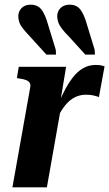

<svg xmlns="http://www.w3.org/2000/svg" viewBox="-20 -799 466 819"><path d="M33 0H180L242 -351H235L262 -514H60L52 -466L63 -464Q80 -462 91 -457.5Q102 -453 106.5 -446Q111 -439 109 -427ZM426 -516Q421 -518 412 -520Q403 -522 388 -522Q359 -522 334.5 -508Q310 -494 289 -466.5Q268 -439 248.5 -399Q229 -359 212 -309L220 -286Q235 -318 250 -339Q265 -360 280.5 -372Q296 -384 312.5 -389.5Q329 -395 347 -395Q365 -395 378 -392Q391 -389 402 -385ZM351 -694 384 -586 385 -566H344L275 -642Q255 -662 244 -676.5Q233 -691 228.5 -704Q224 -717 224 -730Q224 -750 238 -764.5Q252 -779 277 -779Q307 -779 323 -758Q339 -737 351 -694ZM185 -694 218 -586 219 -566H178L109 -642Q90 -662 78.5 -676.5Q67 -691 62.5 -704Q58 -717 58 -730Q58 -750 72 -764.5Q86 -779 111 -779Q141 -779 157 -758Q173 -737 185 -694Z"/></svg>

Font: Roboto Serif 72pt SemiCondensed SemiBold
Style: Italic
Weight: 600
Width: 4
Italic angle: -10°
Designer: Greg Gazdowicz
Foundry: Commercial Type
Version: Version 1.008